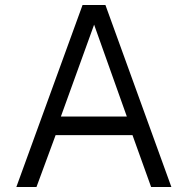

<svg xmlns="http://www.w3.org/2000/svg" viewBox="-20 -743 746 763"><path d="M45 0 308 -723H399L661 0H580.5L506.5 -206H201L125 0ZM222 -280H484L354 -645Z"/></svg>

Font: Public Sans Thin Light
Style: Regular
Weight: 300
Version: Version 1.007